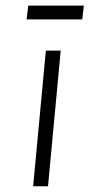

<svg xmlns="http://www.w3.org/2000/svg" viewBox="-20 -652 314 672"><path d="M96 0 140.5 -475H192.5L148 0ZM79 -632.5H273.5L268 -584H73Z"/></svg>

Font: Karla Light
Style: Italic
Weight: 300
Italic angle: -8°
Designer: Jonathan Pinhorn
Version: Version 2.004;gftools[0.9.33]